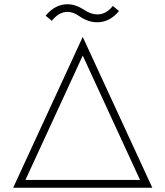

<svg xmlns="http://www.w3.org/2000/svg" viewBox="-20 -885 780 905"><path d="M698 0H42L370 -711ZM100 -37H640L370 -623ZM541 -833Q497 -780 438 -780Q396 -780 355 -808Q326 -829 298 -829Q258 -829 224 -787L195 -811Q240 -865 298 -865Q336 -865 376 -839Q408 -817 439 -817Q480 -817 512 -857Z"/></svg>

Font: Major Mono Display
Style: Regular
Weight: 400
Designer: Emre Parlak
Foundry: Emre Parlak
Version: Version 2.000; ttfautohint (v1.8) -l 8 -r 50 -G 200 -x 14 -D